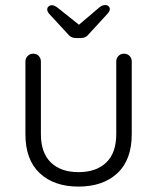

<svg xmlns="http://www.w3.org/2000/svg" viewBox="-20 -716 609 744"><path d="M460.5 -508Q473.8 -508 482.1 -499.1Q490.5 -490.2 490.5 -477.8V-196Q490.5 -96.8 434.9 -44.9Q379.2 7 284 7Q189.5 7 134 -44.9Q78.5 -96.8 78.5 -196V-477.8Q78.5 -490.2 87.2 -499.1Q96 -508 108.5 -508Q121.8 -508 130.1 -499.1Q138.5 -490.2 138.5 -477.8V-196Q138.5 -123.8 177.1 -86.4Q215.8 -49 284 -49Q353.2 -49 391.9 -86.4Q430.5 -123.8 430.5 -196V-477.8Q430.5 -490.2 438.9 -499.1Q447.2 -508 460.5 -508ZM292 -568.5H275.5Q254 -568.5 242.2 -585L170.5 -662.5Q163 -671 163 -679.5Q163 -686.5 168.2 -691.1Q173.5 -695.8 182.2 -695.8Q192 -695.8 207.8 -682.5L292.2 -615.2L277.5 -613L360.2 -683.2Q367.5 -690 374 -693.2Q380.5 -696.5 388.2 -696.5Q395.5 -696.5 400.5 -692Q405.5 -687.5 405.5 -681Q405.5 -677 403.5 -672.6Q401.5 -668.2 397 -663.2L325.2 -585Q313.5 -568.5 292 -568.5Z"/></svg>

Font: Quicksand Variable Light
Style: Regular
Weight: 300
Designer: Andrew Paglinawan
Foundry: Andrew Paglinawan
Version: Version 3.004